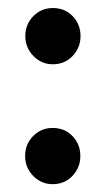

<svg xmlns="http://www.w3.org/2000/svg" viewBox="-20 -450 262 478"><path d="M111 8.5Q82.5 8.5 62.5 -12.2Q42.5 -33 42.5 -61.5Q42.5 -91 62.5 -111.2Q82.5 -131.5 111 -131.5Q141 -131.5 160.5 -111.2Q180 -91 180 -61.5Q180 -33 160.5 -12.2Q141 8.5 111 8.5ZM111.5 -290Q83 -290 63 -310.8Q43 -331.5 43 -360Q43 -389.5 63 -409.8Q83 -430 111.5 -430Q141.5 -430 161 -409.8Q180.5 -389.5 180.5 -360Q180.5 -331.5 161 -310.8Q141.5 -290 111.5 -290Z"/></svg>

Font: Fraunces 72pt SuperSoft
Style: Regular
Weight: 400
Version: Version 1.000;[b76b70a41]